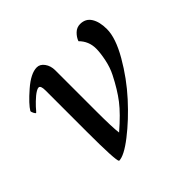

<svg xmlns="http://www.w3.org/2000/svg" viewBox="-118 -542 665 665"><g transform="rotate(-45 214.5 -209.5)"><path d="M181.6 -63.5Q231 -106 256.6 -139.2Q282.2 -172.4 306.6 -220.7Q318.8 -244.6 325 -274.7Q331.1 -304.7 331.1 -325.2Q331.1 -361.3 305.7 -386.7Q311 -401.4 323.2 -413.1Q335.4 -424.8 351.6 -424.8Q378.4 -424.8 391.8 -403.6Q405.3 -382.3 405.3 -346.7Q405.3 -303.2 368.9 -240.2Q332.5 -177.2 284.2 -124Q235.8 -70.8 186.5 -32.5Q137.2 5.9 112.3 5.9Q104.5 -2.9 104.5 -144.5V-346.7Q104.5 -371.1 94.7 -371.1Q89.8 -371.1 82.8 -366.9Q75.7 -362.8 68.6 -356.9Q61.5 -351.1 54 -343.8Q46.4 -336.4 41 -330.6Q35.6 -324.7 31.2 -319.3L26.4 -314.5Q23.9 -314.5 20.3 -321.5Q16.6 -328.6 16.6 -333Q29.3 -354.5 69.6 -389.6Q109.9 -424.8 139.6 -424.8Q155.3 -424.8 166.5 -409.4Q177.7 -394 177.7 -372.1V-320.3V-171.9Q177.7 -90.8 181.6 -63.5Z"/></g></svg>

Font: Crimson
Style: Italic
Weight: 400
Italic angle: -11°
Version: Version 0.8